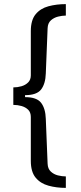

<svg xmlns="http://www.w3.org/2000/svg" viewBox="-20 -755 393 934"><path d="M300.3 159Q254.6 159 215.7 148.2Q176.8 137.5 153.4 109.2Q129.9 80.9 129.9 27.5V-186.2Q129.9 -208.3 117.1 -221.1Q104.2 -233.8 84.6 -239.3Q65 -244.8 44.8 -244.8V-329.8Q65 -329.8 84.6 -335.5Q104.2 -341.2 117.1 -354.3Q129.9 -367.3 129.9 -388.4V-603.5Q129.9 -657.4 153.4 -685.7Q176.8 -714 215.7 -724.5Q254.6 -735 300.3 -735V-679.2Q282.5 -679.2 262.4 -674.2Q242.2 -669.2 227.4 -655.9Q212.6 -642.6 211.6 -617.5L202.8 -397.8Q201.3 -347.7 180.1 -319.9Q158.9 -292.1 101.9 -292.1V-282.5Q158.9 -282.5 180.1 -254.7Q201.3 -226.9 202.8 -176.8L211.6 41.5Q212.6 66.1 227.1 79.6Q241.7 93.2 261.8 98.2Q282 103.2 300.3 103.2Z"/></svg>

Font: Archivo Variable SemiBold
Style: Regular
Weight: 600
Designer: Hector Gatti
Foundry: Omnibus-Type
Version: Version 2.001